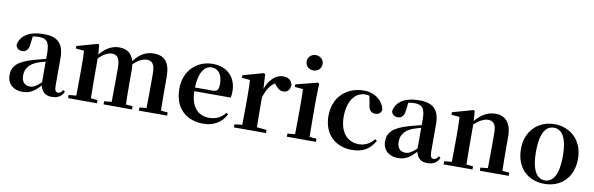

<svg xmlns="http://www.w3.org/2000/svg" viewBox="-53 -1293 5573 1800"><g transform="rotate(10 2734.0 -392.5)"><path d="M466 15C522 15 558 -5 582 -53L565 -67C547 -41 535 -34 520 -34C498 -34 486 -48 486 -95V-356C486 -494 428 -552 295 -552C154 -552 72 -496 59 -406C67 -376 89 -360 120 -360C154 -360 182 -382 186 -439L195 -512C215 -516 232 -518 250 -518C327 -518 355 -488 355 -381V-327L245 -298C93 -255 43 -204 43 -118C43 -34 103 16 187 16C263 16 304 -16 358 -74C371 -18 405 15 466 15ZM355 -104C306 -57 277 -45 250 -45C201 -45 169 -75 169 -136C169 -203 206 -248 277 -277C297 -284 325 -293 355 -301Z M1361 0H1564V-30L1499 -36L1497 -235V-357C1497 -492 1446 -552 1341 -552C1270 -552 1210 -521 1153 -447C1133 -519 1085 -552 1012 -552C941 -552 882 -516 829 -451L822 -542L809 -550L613 -495V-471L691 -464C695 -415 695 -377 695 -311V-235C695 -180 694 -94 693 -37L621 -30V0H896V-30L832 -36L830 -235V-415C873 -459 917 -483 956 -483C1006 -483 1032 -450 1032 -362V-235C1032 -177 1031 -94 1030 -37L959 -30V0H1230V-30L1166 -36C1164 -93 1163 -177 1163 -235V-361C1163 -381 1162 -399 1159 -416C1205 -462 1247 -483 1287 -483C1338 -483 1364 -455 1364 -362V-235L1362 -37L1295 -30V0Z M1909 16C2008 16 2083 -29 2125 -110L2107 -123C2072 -76 2025 -48 1954 -48C1854 -48 1779 -113 1775 -270H2122C2126 -288 2128 -306 2128 -331C2128 -455 2049 -552 1902 -552C1760 -552 1633 -449 1633 -269C1633 -84 1747 16 1909 16ZM1775 -305C1780 -452 1833 -518 1897 -518C1961 -518 2001 -468 2001 -380C2001 -326 1989 -305 1946 -305Z M2271 0H2505V-30L2412 -39L2410 -235V-323C2433 -398 2463 -443 2507 -473L2515 -464C2540 -432 2562 -412 2595 -412C2640 -412 2660 -442 2662 -485C2652 -534 2615 -552 2571 -552C2509 -552 2442 -498 2410 -403L2402 -542L2389 -550L2193 -495V-471L2271 -464C2274 -415 2275 -377 2275 -310V-235C2275 -180 2274 -95 2273 -37L2200 -30V0Z M2840 -655C2882 -655 2916 -685 2916 -729C2916 -770 2882 -801 2840 -801C2798 -801 2764 -770 2764 -729C2764 -685 2798 -655 2840 -655ZM2775 0H2981V-30L2914 -36C2913 -94 2912 -180 2912 -235V-388L2916 -542L2903 -550L2696 -497V-473L2775 -466C2777 -418 2778 -375 2778 -308V-235L2776 -37L2704 -30V0Z M3322 16C3429 16 3494 -24 3542 -108L3524 -121C3486 -74 3438 -48 3379 -48C3268 -48 3196 -132 3196 -278C3196 -429 3265 -518 3359 -518C3373 -518 3386 -517 3399 -513L3414 -437C3418 -376 3446 -356 3483 -356C3513 -356 3533 -370 3542 -402C3526 -488 3446 -552 3343 -552C3187 -552 3054 -450 3054 -260C3054 -83 3172 16 3322 16Z M4041 15C4097 15 4133 -5 4157 -53L4140 -67C4122 -41 4110 -34 4095 -34C4073 -34 4061 -48 4061 -95V-356C4061 -494 4003 -552 3870 -552C3729 -552 3647 -496 3634 -406C3642 -376 3664 -360 3695 -360C3729 -360 3757 -382 3761 -439L3770 -512C3790 -516 3807 -518 3825 -518C3902 -518 3930 -488 3930 -381V-327L3820 -298C3668 -255 3618 -204 3618 -118C3618 -34 3678 16 3762 16C3838 16 3879 -16 3933 -74C3946 -18 3980 15 4041 15ZM3930 -104C3881 -57 3852 -45 3825 -45C3776 -45 3744 -75 3744 -136C3744 -203 3781 -248 3852 -277C3872 -284 3900 -293 3930 -301Z M4610 0H4816V-30L4750 -36C4748 -93 4747 -177 4747 -235V-361C4747 -493 4687 -552 4595 -552C4529 -552 4470 -526 4403 -450L4397 -542L4384 -550L4188 -495V-471L4266 -464C4269 -415 4270 -376 4270 -310V-235C4270 -180 4269 -94 4268 -37L4196 -30V0H4471V-30L4407 -36L4405 -235V-417C4455 -464 4502 -484 4536 -484C4587 -484 4613 -454 4613 -370V-235L4611 -37L4541 -30V0Z M5156 16C5314 16 5428 -90 5428 -270C5428 -449 5304 -552 5156 -552C5009 -552 4885 -448 4885 -270C4885 -92 4997 16 5156 16ZM5156 -17C5075 -17 5028 -100 5028 -268C5028 -437 5075 -518 5156 -518C5237 -518 5284 -437 5284 -268C5284 -100 5237 -17 5156 -17Z"/></g></svg>

Font: Source Han Serif CN
Style: Bold
Weight: 700
Designer: Ryoko NISHIZUKA 西塚涼子 (kana & ideographs); Frank Grießhammer (Latin, Greek & Cyrillic); Wenlong ZHANG 张文龙 (bopomofo); San
Foundry: Adobe
Version: Version 2.003;hotconv 1.1.1;makeotfexe 2.6.0